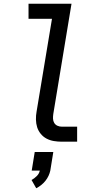

<svg xmlns="http://www.w3.org/2000/svg" viewBox="-20 -755 540 1023"><path d="M310 0Q288 0 267 -3.5Q246 -7 228 -16.5Q210 -26 197 -42Q184 -58 178 -77Q172 -96 171.5 -118Q171 -140 175 -161L257 -655H132V-735H361L264 -148Q262 -135 262.5 -122.5Q263 -110 269 -100Q275 -90 286 -85Q297 -80 310 -80H391V0ZM173 248 148 204Q163 196 176 183Q189 170 192 154H149L165 55H264L248 154Q245 168 238.5 182Q232 196 222 208.5Q212 221 199.5 231Q187 241 173 248Z"/></svg>

Font: Iosevka SS04 Medium Oblique
Style: Regular
Weight: 500
Italic angle: -9°
Monospace: yes
Designer: Belleve Invis
Foundry: Belleve Invis
Version: Version 19.0.0; ttfautohint (v1.8.4)